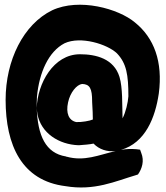

<svg xmlns="http://www.w3.org/2000/svg" viewBox="-20 -666 711 821"><path d="M4 -239C4 -45 73 107 260 130C384 151 473 109 561 83L570 80C587 56 598 22 584 -12L579 -26L563 -28C540 -30 518 -29 497 -25C602 -55 644 -164 659 -266C677 -402 639 -504 557 -570C487 -629 319 -676 203 -622C80 -562 4 -408 4 -239ZM137 -204C137 -220 137 -235 138 -253C148 -356 187 -445 256 -481C325 -513 439 -477 480 -438C521 -395 529 -346 529 -254C527 -227 518 -187 504 -160C502 -220 505 -290 491 -337C467 -415 391 -434 322 -434C208 -434 140 -308 137 -204ZM137 -205C138 -196 138 -187 140 -179C155 -96 233 -48 315 -45H318C342 -47 361 -48 380 -52C404 -27 438 -16 474 -20C401 -3 341 25 265 4H263L262 3C175 -11 141 -86 137 -205ZM271 -228C280 -271 308 -304 331 -307C364 -306 374 -288 374 -232V-230C376 -199 377 -171 377 -155C364 -149 329 -143 306 -144C274 -151 261 -182 271 -228Z"/></svg>

Font: Snowfall
Style: Blk
Weight: 900
Designer: Jasper
Foundry: Cannot Into Space Fonts
Version: Version 0.9